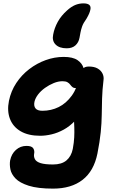

<svg xmlns="http://www.w3.org/2000/svg" viewBox="-20 -860 688 1137"><path d="M294 257Q204 257 150.5 240Q97 223 72 197Q47 171 41.5 142.5Q36 114 40 90Q48 51 74.5 27.5Q101 4 137 4Q168 4 177 18.5Q186 33 182 51Q179 68 187 83Q195 98 220.5 106Q246 114 294 114Q345 114 373.5 90Q402 66 411 22Q418 -16 419.5 -46.5Q421 -77 420 -105.5Q419 -134 417.5 -165.5Q416 -197 420 -235L477 -227Q456 -178 424.5 -145Q393 -112 357.5 -92.5Q322 -73 286 -64.5Q250 -56 218 -56Q148 -56 102.5 -82.5Q57 -109 39 -156Q21 -203 33 -263Q45 -321 76.5 -368.5Q108 -416 153 -450.5Q198 -485 250.5 -504Q303 -523 357 -523Q411 -523 439 -504Q467 -485 475 -456Q483 -427 477 -395Q472 -370 457.5 -354Q443 -338 431 -338Q417 -338 409.5 -344Q402 -350 396 -358.5Q390 -367 379.5 -373Q369 -379 350 -379Q325 -379 298 -368Q271 -357 246.5 -339.5Q222 -322 205.5 -300.5Q189 -279 184 -257Q179 -232 190.5 -218Q202 -204 231 -204Q283 -204 327.5 -226Q372 -248 405 -293.5Q438 -339 451 -408Q458 -438 469.5 -452Q481 -466 506 -466Q538 -466 558 -454.5Q578 -443 587 -424.5Q596 -406 593 -386Q586 -327 584.5 -277Q583 -227 582.5 -179.5Q582 -132 576.5 -77Q571 -22 557 49Q536 153 469 205Q402 257 294 257ZM375 -574Q331 -574 309 -596.5Q287 -619 295 -656Q302 -694 322 -730.5Q342 -767 377 -798Q401 -820 424.5 -830Q448 -840 474 -840Q524 -840 515 -802Q513 -792 508 -780Q503 -768 492 -749Q473 -723 466 -702.5Q459 -682 456.5 -667Q454 -652 451 -637Q446 -609 427 -591.5Q408 -574 375 -574Z"/></svg>

Font: Shantell Sans
Style: Bold Italic
Weight: 700
Italic angle: -11°
Designer: Stephen Nixon, Anya Danilova, Shantell Martin
Foundry: Arrow Type
Version: Version 1.011;[c5ecc13dd]